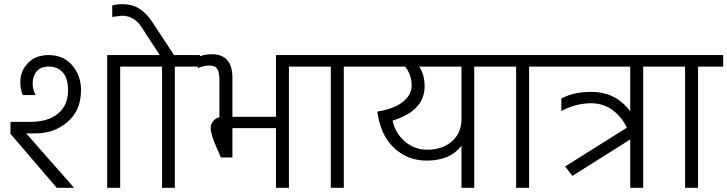

<svg xmlns="http://www.w3.org/2000/svg" viewBox="-20 -897 3474 917"><path d="M150 -443C140.7 -459.7 136 -478.3 136 -499C136 -521.7 142.3 -540.7 155 -556C167.7 -571.3 186.7 -579 212 -579C240.7 -579 263.3 -569.7 280 -551C296.7 -532.3 305 -503.7 305 -465C305 -418.3 289.2 -381.7 257.5 -355C225.8 -328.3 181.7 -315 125 -315H30V-258L251 0H334L105 -260H152C210 -260 260.3 -278.3 303 -315C345.7 -351.7 367 -402.3 367 -467C367 -513 353 -552.3 325 -585C297 -617.7 259.3 -634 212 -634C170.7 -634 137.8 -621.3 113.5 -596C89.2 -570.7 77 -540 77 -504C77 -481.3 81 -461 89 -443ZM492 -634V0H554V-579H674V-634Z M811 -634 710 -788C690 -818.7 668.7 -841.2 646 -855.5C623.3 -869.8 596 -877 564 -877C546.7 -877 530.7 -875 516 -871V-816L562 -822C601.3 -822 633 -803.3 657 -766L743 -634H634V-579H754V0H815V-579H935V-634Z M1298 -339H1090V-526C1090 -600.7 1057 -638 991 -638C965.7 -638 943.7 -633.3 925 -624V-571C942.3 -579.7 961.3 -584 982 -584C999.3 -584 1011.3 -578.5 1018 -567.5C1024.7 -556.5 1028 -538.7 1028 -514V-337C1016 -334.3 1006 -328.2 998 -318.5C990 -308.8 986 -297.7 986 -285C986 -267 995 -237 1013 -195L1035 -145H1090V-285H1298V0H1360V-579H1480V-634H1298Z M1440 -579H1560V0H1622V-579H1742V-634H1440Z M2018 -130C2092.7 -130 2148 -153.7 2184 -201V0H2245V-579H2365V-634H1702V-579H1915C1935.7 -553 1946 -522.7 1946 -488C1946 -458 1931.8 -432 1903.5 -410C1875.2 -388 1834.7 -372.7 1782 -364C1792 -289.3 1818.5 -231.7 1861.5 -191C1904.5 -150.3 1956.7 -130 2018 -130ZM2021 -182C1979.7 -182 1943.8 -195.2 1913.5 -221.5C1883.2 -247.8 1863.7 -281 1855 -321C1957 -352.3 2008 -407 2008 -485C2008 -521.7 1999.3 -553 1982 -579H2184V-327C2184 -283.7 2168.8 -248.7 2138.5 -222C2108.2 -195.3 2069 -182 2021 -182Z M2325 -579H2445V0H2507V-579H2627V-634H2325Z M2587 -634V-579H2990V-365C2944.7 -427 2883 -458 2805 -458C2745.7 -458 2697.7 -447.3 2661 -426V-367C2707.7 -391.7 2755.7 -404 2805 -404C2843.7 -403.3 2877.5 -392.2 2906.5 -370.5C2935.5 -348.8 2958 -321 2974 -287L2679 -102L2714 -57L2990 -231V0H3052V-579H3172V-634Z M3132 -579H3252V0H3314V-579H3434V-634H3132Z"/></svg>

Font: Hind Light
Style: Regular
Weight: 300
Designer: Manushi Parikh, Satya Rajpurohit
Foundry: Indian Type Foundry
Version: Version 1.201;PS 1.0;hotconv 1.0.78;makeotf.lib2.5.61930; tt